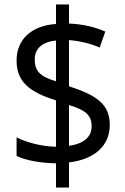

<svg xmlns="http://www.w3.org/2000/svg" viewBox="-20 -779 560 857"><path d="M230 -50V58H288V-54C404 -68 470 -130 470 -221C470 -316 409 -354 288 -394V-600C338 -596 385 -584 425 -567L450 -638C405 -658 352 -671 288 -674V-759H230V-672C123 -665 54 -605 54 -509C54 -417 107 -369 230 -331V-124C166 -125 96 -144 54 -166V-83C95 -63 161 -51 230 -50ZM230 -598V-416C158 -438 135 -462 135 -514C135 -560 166 -592 230 -598ZM288 -128V-310C364 -287 389 -264 389 -215C389 -170 357 -138 288 -128Z"/></svg>

Font: Noto Sans Malayalam SemiCondensed
Style: Regular
Weight: 400
Width: 4
Designer: Jelle Bosma - Monotype Design Team
Foundry: Monotype Imaging Inc.
Version: Version 2.104